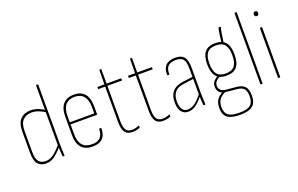

<svg xmlns="http://www.w3.org/2000/svg" viewBox="-101 -1104 2670 1719"><g transform="rotate(-20 1234.0 -245.0)"><path d="M164 8Q112 8 85 -23.5Q58 -55 58 -129V-331Q58 -414 94.5 -450.5Q131 -487 191 -487Q226 -487 259 -475Q292 -463 324 -442L325 -419Q289 -442 257.5 -454Q226 -466 193 -466Q143 -466 111 -435Q79 -404 79 -330V-131Q79 -66 101.5 -39.5Q124 -13 166 -13Q208 -13 245.5 -42.5Q283 -72 320 -117V-91Q280 -45 243.5 -18.5Q207 8 164 8ZM324 0Q321 0 321 -4Q319 -29 317.5 -54Q316 -79 316 -99L315 -105V-679Q315 -683 319 -683H333Q336 -683 336 -679V-111Q336 -83 337.5 -56Q339 -29 340 -4Q341 0 337 0Z M608 8Q538 9 501.5 -31Q465 -71 465 -151V-327Q465 -408 501.5 -447.5Q538 -487 603 -487Q669 -487 704.5 -447Q740 -407 740 -328V-250Q740 -246 737 -246H486V-152Q486 -83 516.5 -48Q547 -13 608 -13Q661 -13 686.5 -40Q712 -67 713 -119Q713 -123 715 -123H730Q733 -123 734 -120Q734 -57 702 -24.5Q670 8 608 8ZM486 -266H719V-326Q719 -394 689.5 -430Q660 -466 603 -466Q546 -466 516 -431Q486 -396 486 -326Z M985 8Q937 8 915 -22Q893 -52 893 -122V-458H829Q826 -458 826 -462V-475Q826 -479 829 -479H893L895 -614Q896 -618 899 -618H910Q914 -618 914 -614V-479H1050Q1054 -479 1054 -475V-462Q1054 -458 1050 -458H914V-122Q914 -64 931 -38Q948 -12 986 -12Q1003 -12 1021 -16Q1039 -20 1054 -27Q1058 -29 1058 -24V-10Q1058 -7 1055 -6Q1041 1 1021.5 4.5Q1002 8 985 8Z M1277 8Q1229 8 1207 -22Q1185 -52 1185 -122V-458H1121Q1118 -458 1118 -462V-475Q1118 -479 1121 -479H1185L1187 -614Q1188 -618 1191 -618H1202Q1206 -618 1206 -614V-479H1342Q1346 -479 1346 -475V-462Q1346 -458 1342 -458H1206V-122Q1206 -64 1223 -38Q1240 -12 1278 -12Q1295 -12 1313 -16Q1331 -20 1346 -27Q1350 -29 1350 -24V-10Q1350 -7 1347 -6Q1333 1 1313.5 4.5Q1294 8 1277 8Z M1666 0Q1663 0 1662 -4Q1660 -30 1658.5 -55Q1657 -80 1657 -99V-104V-353Q1657 -415 1637 -440.5Q1617 -466 1566 -466Q1466 -466 1471 -366Q1471 -362 1468 -362H1454Q1451 -362 1451 -366Q1447 -423 1476.5 -454.5Q1506 -486 1566 -487Q1626 -488 1652 -456.5Q1678 -425 1678 -354V-111Q1678 -83 1679.5 -56Q1681 -29 1682 -4Q1682 0 1679 0ZM1518 8Q1474 8 1451.5 -24Q1429 -56 1429 -112Q1429 -176 1461 -213.5Q1493 -251 1564 -261L1662 -273V-254L1565 -241Q1503 -234 1476.5 -201Q1450 -168 1450 -113Q1450 -65 1467.5 -38.5Q1485 -12 1521 -12Q1552 -12 1586.5 -35.5Q1621 -59 1664 -116V-90Q1618 -35 1585.5 -13.5Q1553 8 1518 8Z M1943 193Q1860 193 1823.5 164.5Q1787 136 1787 72Q1787 23 1808.5 -7.5Q1830 -38 1874 -57L1901 -51Q1852 -32 1830 -4Q1808 24 1808 71Q1808 126 1839.5 149.5Q1871 173 1944 173Q2019 173 2049 148Q2079 123 2079 66Q2079 16 2060 -6.5Q2041 -29 1993 -33L1887 -44Q1850 -48 1832 -68.5Q1814 -89 1814 -121Q1814 -151 1830.5 -170.5Q1847 -190 1876 -208L1894 -195Q1865 -181 1849.5 -164Q1834 -147 1834 -121Q1834 -98 1849.5 -82Q1865 -66 1900 -62L2000 -53Q2052 -47 2076 -20Q2100 7 2100 66Q2100 133 2064 163Q2028 193 1943 193ZM1949 -178Q1882 -178 1850.5 -217Q1819 -256 1819 -333Q1819 -410 1850.5 -448.5Q1882 -487 1950 -487Q2018 -487 2049 -448.5Q2080 -410 2080 -332Q2080 -255 2049 -216.5Q2018 -178 1949 -178ZM1949 -199Q2008 -199 2033.5 -232Q2059 -265 2059 -332Q2059 -401 2033.5 -433.5Q2008 -466 1949 -466Q1891 -466 1865.5 -433.5Q1840 -401 1840 -332Q1840 -265 1865.5 -232Q1891 -199 1949 -199ZM2024 -464 2005 -467Q2009 -504 2014.5 -542Q2020 -580 2026 -604Q2027 -609 2031 -609H2044Q2048 -609 2048 -604Q2041 -579 2035 -541Q2029 -503 2024 -464Z M2210 0Q2206 0 2206 -4V-679Q2206 -683 2210 -683H2224Q2227 -683 2227 -679V-4Q2227 0 2224 0Z M2378 0Q2374 0 2374 -4V-475Q2374 -479 2378 -479H2392Q2395 -479 2395 -475V-4Q2395 0 2392 0ZM2385 -587Q2376 -587 2370.5 -592Q2365 -597 2365 -606V-613Q2365 -622 2370.5 -627Q2376 -632 2385 -632Q2394 -632 2399.5 -627Q2405 -622 2405 -613V-606Q2405 -597 2399.5 -592Q2394 -587 2385 -587Z"/></g></svg>

Font: Sofia Sans Condensed Thin
Style: Regular
Weight: 250
Version: Version 4.100